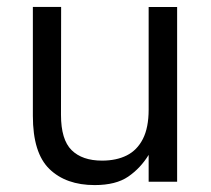

<svg xmlns="http://www.w3.org/2000/svg" viewBox="-20 -525 610 555"><path d="M409.7 -504.7H492V0.3H409.7V-77.3Q386.3 -39 350.7 -14.5Q315 10 253.7 10Q170.7 10 122.8 -36.5Q75 -83 75 -190V-505H156.7L156.3 -193Q156.3 -121.3 187 -91Q217.7 -60.7 275 -60.7Q316.3 -60.7 346.3 -75.7Q376.3 -90.7 393 -123.3Q409.7 -156 409.7 -208.3Z"/></svg>

Font: Asta Sans Light
Style: Regular
Weight: 300
Designer: 42dot
Version: Version 1.000